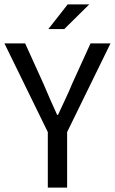

<svg xmlns="http://www.w3.org/2000/svg" viewBox="-24 -853 522 873"><path d="M193.4 0V-252.4L-3.9 -655.8H90.3L172.9 -473.6Q188.5 -437.5 203.6 -402.3Q218.8 -367.2 235.8 -330.6H239.7Q256.3 -367.2 273.2 -402.3Q290 -437.5 304.7 -473.6L387.7 -655.8H478.5L281.2 -252.4V0ZM195.8 -720.7 283.7 -833H381.8L268.1 -720.7Z"/></svg>

Font: Varta Medium
Style: Regular
Weight: 500
Designer: Joana Correia, Viktoriya Grabowska, Eben Sorkin
Foundry: Sorkin Type Co.
Version: Version 1.004